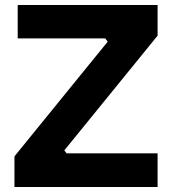

<svg xmlns="http://www.w3.org/2000/svg" viewBox="-20 -750 687 770"><path d="M38 -123 412 -583 402 -596H51V-730H612V-607L238 -147L247 -135H612V0H38Z"/></svg>

Font: Sora-SIA
Style: Bold
Weight: 700
Designer: Jonathan Barnbrook, Julián Moncada
Foundry: Barnbrook Fonts
Version: Version 2.000